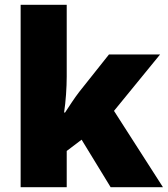

<svg xmlns="http://www.w3.org/2000/svg" viewBox="-20 -780 699 800"><path d="M258 -461V-760H66V0H258V-151L320 -198L441 0H659L455 -318L647 -553H434L310 -397C292 -374 266 -334 251 -311H247C254 -356 258 -416 258 -461Z"/></svg>

Font: Noto Sans Thai Looped Black
Style: Regular
Weight: 900
Designer: Sasikarn Vongin, Ben Mitchell
Foundry: The Fontpad Ltd
Version: Version 1.001